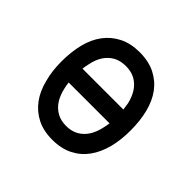

<svg xmlns="http://www.w3.org/2000/svg" viewBox="-142 -717 884 884"><g transform="rotate(45 300.0 -275.0)"><path d="M300 10Q242 10 200 -11.5Q158 -33 130 -71Q102 -109 89 -162Q75 -213 75 -274V-276Q75 -338 88 -390Q101 -442 129 -479.5Q157 -517 199.5 -538.5Q242 -560 300 -560Q359 -560 401.5 -538.5Q444 -517 471.5 -479.5Q499 -442 512 -390Q525 -338 525 -276V-274Q525 -213 512 -162Q498 -109 470.5 -71Q443 -33 400.5 -11.5Q358 10 300 10ZM167 -320H433Q431 -338 428 -355Q420 -390 403.5 -415.5Q387 -441 361.5 -455.5Q336 -470 300 -470Q264 -470 238.5 -455.5Q213 -441 196.5 -415.5Q180 -390 173 -354Q169 -338 167 -320ZM300 -80Q335 -80 360.5 -94.5Q386 -109 402.5 -134.5Q419 -160 427 -197Q431 -213 433 -230H167Q169 -212 173 -196Q181 -160 197.5 -134.5Q214 -109 239.5 -94.5Q265 -80 300 -80Z"/></g></svg>

Font: Maple Mono NL
Style: Regular
Weight: 400
Monospace: yes
Designer: subframe7536
Version: Version 7.000